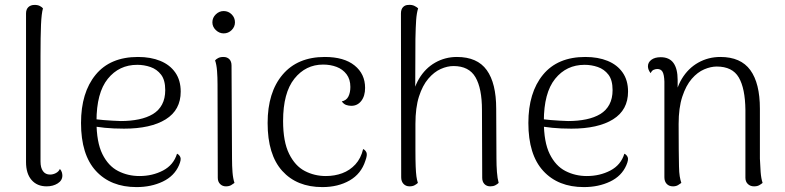

<svg xmlns="http://www.w3.org/2000/svg" viewBox="-20 -749 3198 782"><path d="M170 10Q131 10 108.5 -16Q86 -42 86 -89V-694Q86 -711 95.5 -720Q105 -729 121 -729Q134 -729 142.5 -724.5Q151 -720 155 -715Q149 -694 147 -648Q145 -602 145 -520V-91Q145 -66 155 -52Q165 -38 184 -38Q196 -38 207.5 -44Q219 -50 224 -61Q230 -54 232 -47Q234 -40 234 -34Q234 -14 215 -2Q196 10 170 10Z M536 13Q431 13 370.5 -53Q310 -119 310 -248Q310 -372 369.5 -444.5Q429 -517 542 -517Q594 -517 633 -501Q672 -485 694 -453.5Q716 -422 716 -376Q716 -301 655 -263Q594 -225 485 -225Q442 -225 407 -228.5Q372 -232 337 -239L338 -268Q365 -263 402 -260Q439 -257 472 -256Q512 -256 545.5 -263Q579 -270 603 -284.5Q627 -299 640 -323.5Q653 -348 653 -382Q653 -423 636 -445Q619 -467 593 -476Q567 -485 539 -485Q465 -485 419 -428Q373 -371 373 -255Q373 -170 397 -121.5Q421 -73 461 -52.5Q501 -32 548 -32Q601 -32 644 -54.5Q687 -77 701 -123Q710 -119 714.5 -109Q719 -99 709 -76Q690 -32 643 -9.5Q596 13 536 13Z M891 -613Q873 -613 859 -626.5Q845 -640 845 -658Q845 -677 859 -690.5Q873 -704 891 -704Q910 -704 923.5 -690.5Q937 -677 937 -658Q937 -640 923.5 -626.5Q910 -613 891 -613ZM925 -103Q925 -73 927 -47.5Q929 -22 935 -4Q930 0 921.5 5Q913 10 900 10Q886 10 876.5 0.5Q867 -9 867 -25L866 -405Q866 -434 864 -460Q862 -486 856 -503Q860 -508 868.5 -512.5Q877 -517 890 -517Q905 -517 914 -508Q923 -499 923 -482Z M1293 13Q1189 13 1129.5 -53Q1070 -119 1070 -248Q1070 -373 1131 -445Q1192 -517 1303 -517Q1381 -517 1424 -482.5Q1467 -448 1467 -391Q1467 -358 1451.5 -338Q1436 -318 1411 -318Q1400 -318 1390 -321.5Q1380 -325 1372 -336Q1391 -340 1399 -356Q1407 -372 1407 -395Q1407 -426 1391.5 -446.5Q1376 -467 1351 -476.5Q1326 -486 1296 -486Q1225 -486 1179 -428.5Q1133 -371 1133 -256Q1133 -172 1157.5 -122.5Q1182 -73 1221.5 -52.5Q1261 -32 1307 -32Q1343 -32 1374 -43.5Q1405 -55 1427.5 -79.5Q1450 -104 1459 -142Q1468 -138 1472.5 -128Q1477 -118 1468 -94Q1451 -41 1404 -14Q1357 13 1293 13Z M1648 10Q1633 10 1623.5 0Q1614 -10 1614 -27L1613 -694Q1613 -711 1621.5 -720Q1630 -729 1644 -729Q1658 -730 1668 -725Q1678 -720 1683 -715Q1677 -696 1675 -668Q1673 -640 1672 -591L1671 -339L1656 -325Q1661 -385 1686.5 -428Q1712 -471 1752.5 -494Q1793 -517 1841 -517Q1924 -517 1962.5 -463.5Q2001 -410 2001 -306L2002 -103Q2002 -75 2004 -48.5Q2006 -22 2011 -4Q2006 1 1997.5 5.5Q1989 10 1977 10Q1962 10 1953 0.5Q1944 -9 1944 -25L1943 -301Q1943 -389 1916.5 -434.5Q1890 -480 1827 -480Q1802 -480 1775 -468Q1748 -456 1724.5 -428.5Q1701 -401 1686.5 -356Q1672 -311 1672 -244Q1672 -179 1672 -138Q1672 -97 1673 -71.5Q1674 -46 1676 -31Q1678 -16 1682 -4Q1678 0 1669.5 5Q1661 10 1648 10Z M2358 13Q2253 13 2192.5 -53Q2132 -119 2132 -248Q2132 -372 2191.5 -444.5Q2251 -517 2364 -517Q2416 -517 2455 -501Q2494 -485 2516 -453.5Q2538 -422 2538 -376Q2538 -301 2477 -263Q2416 -225 2307 -225Q2264 -225 2229 -228.5Q2194 -232 2159 -239L2160 -268Q2187 -263 2224 -260Q2261 -257 2294 -256Q2334 -256 2367.5 -263Q2401 -270 2425 -284.5Q2449 -299 2462 -323.5Q2475 -348 2475 -382Q2475 -423 2458 -445Q2441 -467 2415 -476Q2389 -485 2361 -485Q2287 -485 2241 -428Q2195 -371 2195 -255Q2195 -170 2219 -121.5Q2243 -73 2283 -52.5Q2323 -32 2370 -32Q2423 -32 2466 -54.5Q2509 -77 2523 -123Q2532 -119 2536.5 -109Q2541 -99 2531 -76Q2512 -32 2465 -9.5Q2418 13 2358 13Z M2721 10Q2705 10 2695.5 0Q2686 -10 2686 -27V-417Q2685 -445 2678.5 -456.5Q2672 -468 2657 -468Q2651 -468 2643 -465Q2635 -462 2630 -451Q2619 -465 2619 -479Q2619 -495 2633 -505.5Q2647 -516 2671 -516Q2706 -516 2723 -492.5Q2740 -469 2740 -423V-339L2726 -325Q2731 -385 2757 -428Q2783 -471 2824 -494Q2865 -517 2914 -517Q2997 -517 3036 -463.5Q3075 -410 3075 -306V-103Q3076 -75 3078 -48.5Q3080 -22 3086 -4Q3080 1 3072 5.5Q3064 10 3051 10Q3036 10 3026 0.5Q3016 -9 3016 -25V-301Q3015 -389 2989 -433.5Q2963 -478 2899 -478Q2875 -478 2848 -466.5Q2821 -455 2797.5 -428Q2774 -401 2759 -355.5Q2744 -310 2744 -244Q2744 -179 2744.5 -138Q2745 -97 2745.5 -71.5Q2746 -46 2748.5 -31Q2751 -16 2755 -4Q2750 0 2741.5 5Q2733 10 2721 10Z"/></svg>

Font: Arima Light
Style: Regular
Weight: 300
Designer: Joana Correia and Natanael Gama
Foundry: NDISCOVER
Version: Version 1.101;gftools[0.9.23]